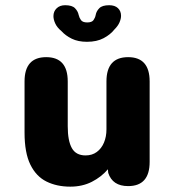

<svg xmlns="http://www.w3.org/2000/svg" viewBox="-20 -698 659 729"><path d="M155.4 -481Q237.2 -481 237.2 -388.8V-218.7Q237.2 -163.5 252.8 -135.7Q268.3 -107.9 304.9 -107.9Q329.8 -107.9 347.4 -120.9Q365.1 -133.8 374.7 -156.4Q384.2 -179 384.2 -206.8V-388.8Q384.2 -481 466.5 -481Q548.2 -481 548.2 -388.8V-83.2Q548.2 8.6 466.5 8.6Q407.2 8.6 390.9 -41.6L389.7 -55.3Q364.8 -26.1 328.7 -7.7Q292.6 10.7 246.8 10.7Q195.9 10.7 156.7 -8.6Q117.4 -27.9 95.3 -72.9Q73.2 -117.9 73.2 -194.6V-388.8Q73.2 -481 155.4 -481ZM394.5 -678.2Q416.1 -678.2 427.8 -667.1Q439.6 -656 439.6 -638.1Q439.6 -626.9 433.9 -613.4Q428.2 -599.8 414.8 -586.5Q399.4 -566.8 373.5 -553.1Q347.7 -539.3 310.2 -539.3Q276.5 -539.3 252.6 -551Q228.8 -562.7 213.4 -579.8Q196.7 -593.6 189.8 -608.8Q182.9 -624 182.9 -636.8Q182.9 -654.8 195.1 -666.5Q207.2 -678.2 227.5 -678.2Q253.9 -678.2 264.8 -666.8Q275.8 -655.5 278.7 -641.2Q281 -630.8 287.4 -621.8Q293.8 -612.8 311.2 -612.8Q328.8 -612.8 335.1 -621.8Q341.4 -630.8 343.3 -641.2Q345.8 -655.4 357 -666.8Q368.1 -678.2 394.5 -678.2Z"/></svg>

Font: Sono ExtraLight
Style: Regular
Weight: 200
Designer: Tyler Finck
Foundry: Tyler Finck
Version: Version 2.112